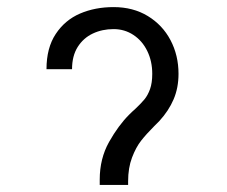

<svg xmlns="http://www.w3.org/2000/svg" viewBox="-20 -520 640 541"><path d="M344 -197Q354.5 -207.5 360 -212Q377.5 -228.5 387 -240Q396.5 -251.5 402.8 -269Q409 -286.5 409 -312Q409 -347.5 395 -376.2Q381 -405 356 -421.5Q331 -438 300 -438Q268 -438 241.5 -425.5Q215 -413 199 -387.8Q183 -362.5 183 -325H111Q111 -385 137 -424.2Q163 -463.5 205.5 -481.8Q248 -500 300 -500Q355 -500 396.5 -474.8Q438 -449.5 460.5 -406.8Q483 -364 483 -312Q483 -272.5 469.2 -240.2Q455.5 -208 429 -179L415 -165Q392.5 -142.5 377.8 -123.8Q363 -105 352 -76Q341 -47 341 -9V1H261V-14Q261 -73 287.2 -119.8Q313.5 -166.5 344 -197Z"/></svg>

Font: JuliaMono
Style: Regular
Weight: 400
Monospace: yes
Designer: cormullion
Foundry: corm
Version: Version 0.055; ttfautohint (v1.8.4)